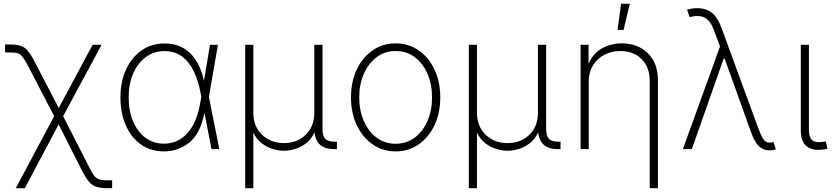

<svg xmlns="http://www.w3.org/2000/svg" viewBox="-20 -780 4361 1004"><path d="M62.5 204.1 263.2 -172.4 125.5 -437.5Q108.9 -468.8 97.4 -483.4Q85.9 -498 70.6 -502Q55.2 -505.9 26.9 -505.9H6.3V-547.4H26.9Q64 -547.9 86.2 -541Q108.4 -534.2 125 -514.6Q141.6 -495.1 161.6 -456.5L287.1 -215.3L464.4 -545.9H511.2L310.1 -172.4L447.8 97.2Q462.9 127.4 474.6 141.4Q486.3 155.3 502 159.2Q517.6 163.1 545.9 163.1H566.4V204.1H545.9Q509.3 204.1 486.6 197.8Q463.9 191.4 447 172.4Q430.2 153.3 410.6 115.7L286.6 -129.4L109.9 204.1Z M837.9 11.7Q768.1 11.7 717 -24.4Q666 -60.5 637.9 -124.3Q609.9 -188 609.9 -272Q609.9 -354 639.4 -417.2Q668.9 -480.5 720.7 -516.6Q772.5 -552.7 839.4 -552.7Q923.3 -552.7 975.6 -500.7Q1027.8 -448.7 1046.4 -356.9L1078.1 -545.9H1119.6L1072.3 -272.9L1127 0H1085.9L1049.8 -187H1048.3Q1026.9 -79.6 969 -33.9Q911.1 11.7 837.9 11.7ZM1032.7 -274.9 1028.8 -293.5Q1017.6 -356 994.1 -405.5Q970.7 -455.1 932.9 -483.9Q895 -512.7 839.4 -512.7Q784.7 -512.7 742.7 -481.7Q700.7 -450.7 676.8 -396.5Q652.8 -342.3 652.8 -271.5Q652.8 -200.2 675.8 -145.5Q698.7 -90.8 740.5 -59.8Q782.2 -28.8 837.9 -28.8Q911.6 -28.8 961.7 -85.7Q1011.7 -142.6 1028.3 -249.5Z M1262.2 204.1V-545.9H1304.7V-190.9Q1304.7 -118.2 1350.6 -75Q1396.5 -31.7 1464.8 -31.7Q1533.2 -31.7 1578.4 -75Q1623.5 -118.2 1623.5 -190.9V-545.9H1666.5V-105Q1666.5 -68.8 1681.2 -54Q1695.8 -39.1 1729 -39.1H1741.7V0H1729Q1632.8 0 1625 -88.4Q1608.4 -52.7 1581.3 -31.5Q1554.2 -10.3 1523.2 -1Q1492.2 8.3 1464.4 8.3Q1437 8.3 1406.2 -1Q1375.5 -10.3 1348.4 -31Q1321.3 -51.8 1304.7 -86.9V204.1Z M2048.8 11.7Q1981.4 11.7 1928.7 -24.9Q1876 -61.5 1845.7 -125.2Q1815.4 -189 1815.4 -271Q1815.4 -353 1845.7 -416.7Q1876 -480.5 1928.7 -516.8Q1981.4 -553.2 2048.8 -553.2Q2116.2 -553.2 2168.9 -516.8Q2221.7 -480.5 2252 -416.5Q2282.2 -352.5 2282.2 -271Q2282.2 -189 2252 -125.2Q2221.7 -61.5 2169.2 -24.9Q2116.7 11.7 2048.8 11.7ZM2048.8 -28.3Q2106.4 -28.3 2149.2 -60.8Q2191.9 -93.3 2215.6 -148.2Q2239.3 -203.1 2239.3 -271Q2239.3 -338.4 2215.6 -393.3Q2191.9 -448.2 2149.2 -480.7Q2106.4 -513.2 2048.8 -513.2Q1991.7 -513.2 1949 -480.7Q1906.2 -448.2 1882.3 -393.3Q1858.4 -338.4 1858.4 -271Q1858.4 -203.1 1882.1 -148.2Q1905.8 -93.3 1948.7 -60.8Q1991.7 -28.3 2048.8 -28.3Z M2431.6 204.1V-545.9H2474.1V-190.9Q2474.1 -118.2 2520 -75Q2565.9 -31.7 2634.3 -31.7Q2702.6 -31.7 2747.8 -75Q2793 -118.2 2793 -190.9V-545.9H2835.9V-105Q2835.9 -68.8 2850.6 -54Q2865.2 -39.1 2898.4 -39.1H2911.1V0H2898.4Q2802.2 0 2794.4 -88.4Q2777.8 -52.7 2750.7 -31.5Q2723.6 -10.3 2692.6 -1Q2661.6 8.3 2633.8 8.3Q2606.4 8.3 2575.7 -1Q2544.9 -10.3 2517.8 -31Q2490.7 -51.8 2474.1 -86.9V204.1Z M3058.6 -353.5V0H3016.1V-545.9H3057.6V-445.8Q3081.1 -501.5 3127.9 -527.3Q3174.8 -553.2 3231.9 -553.2Q3314.9 -553.2 3367.7 -501.7Q3420.4 -450.2 3420.4 -359.9V204.1H3377.4V-357.9Q3377.4 -428.7 3335.2 -470.9Q3293 -513.2 3223.6 -513.2Q3176.8 -513.2 3139.4 -493.2Q3102.1 -473.1 3080.3 -437.3Q3058.6 -401.4 3058.6 -353.5ZM3209.5 -623.5 3227.5 -760.3H3273.4L3240.7 -623.5Z M4004.4 6.3Q3971.7 6.3 3948.7 -15.4Q3925.8 -37.1 3906.7 -90.8L3769.5 -472.7L3769 -473.6H3764.2L3597.7 0H3550.8L3745.1 -537.1L3715.8 -615.7Q3695.8 -670.9 3667 -687Q3638.2 -703.1 3585.9 -690.9L3572.8 -729.5Q3583 -732.4 3596.7 -734.9Q3610.4 -737.3 3625 -737.3Q3673.3 -737.3 3703.6 -712.4Q3733.9 -687.5 3753.9 -631.3L3944.8 -110.4Q3960 -69.3 3971.9 -51.8Q3983.9 -34.2 4003.4 -34.2Q4007.3 -34.2 4013.2 -35.4Q4019 -36.6 4024.4 -37.6L4037.1 1.5Q4021.5 6.3 4004.4 6.3Z M4280.8 2Q4228 9.3 4197.8 -15.1Q4167.5 -39.6 4167.5 -96.7V-545.9H4210V-104Q4210 -59.1 4229 -45.7Q4248 -32.2 4283.2 -38.6Q4293 -39.1 4297.9 -40.5L4307.1 -2.4Q4295.9 1 4280.8 2Z"/></svg>

Font: Inter Extra Light
Style: Regular
Weight: 200
Designer: Rasmus Andersson
Foundry: rsms
Version: Version 4.000;git-3c8e0fc